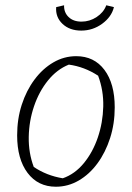

<svg xmlns="http://www.w3.org/2000/svg" viewBox="-20 -700 500 728"><path d="M192 8Q124 8 84.5 -44.5Q45 -97 45 -187Q45 -249 62.5 -303Q80 -357 111 -398.5Q142 -440 182.5 -463.5Q223 -487 269 -487Q337 -487 376 -435Q415 -383 415 -293Q415 -231 397.5 -176.5Q380 -122 349.5 -80.5Q319 -39 278.5 -15.5Q238 8 192 8ZM218 -24Q264 -40 298 -81.5Q332 -123 351 -179Q370 -235 371.5 -296Q373 -357 352 -413Q300 -447 241 -455Q196 -437 162 -395Q128 -353 109 -297Q90 -241 89 -180.5Q88 -120 108 -67Q157 -34 218 -24ZM288 -584Q244 -584 217 -609.5Q190 -635 193 -673L223 -680Q222 -653 240 -635.5Q258 -618 289 -618Q320 -618 346.5 -635.5Q373 -653 383 -680L412 -673Q403 -636 367.5 -610Q332 -584 288 -584Z"/></svg>

Font: Piazzolla ExtraLight
Style: Italic
Weight: 200
Italic angle: -11.3°
Designer: Juan Pablo del Peral
Foundry: Huerta Tipografica
Version: Version 1.330